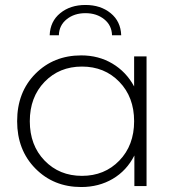

<svg xmlns="http://www.w3.org/2000/svg" viewBox="-20 -749 710 773"><path d="M217 -607H180Q182 -663 222.5 -696Q263 -729 324 -729Q385 -729 425.5 -696Q466 -663 468 -607H431Q430 -647 399.5 -671.5Q369 -696 324 -696Q279 -696 248.5 -671.5Q218 -647 217 -607ZM520 -522H570V0H521V-123Q490 -62 434 -29Q378 4 307 4Q196 4 122.5 -70.5Q49 -145 49 -261Q49 -378 122.5 -452Q196 -526 307 -526Q377 -526 432.5 -493Q488 -460 520 -401ZM159.5 -102.5Q219 -41 310 -41Q401 -41 460.5 -102.5Q520 -164 520 -261Q520 -358 460.5 -419.5Q401 -481 310 -481Q219 -481 159.5 -419.5Q100 -358 100 -261Q100 -164 159.5 -102.5Z"/></svg>

Font: mBank Light
Style: Regular
Weight: 300
Designer: Julieta Ulanovsky
Foundry: Julieta Ulanovsky
Version: Version 7.200;PS 007.200;hotconv 1.0.88;makeotf.lib2.5.64775